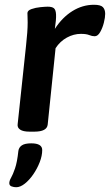

<svg xmlns="http://www.w3.org/2000/svg" viewBox="-20 -550 461 805"><path d="M104 2Q77 2 64.5 -6.5Q52 -15 54 -29L89 -357Q96 -419 96 -456Q96 -470 95.5 -478Q95 -486 95 -495Q95 -506 112 -512Q129 -518 149.5 -520Q170 -522 180 -522Q198 -522 206 -515.5Q214 -509 215 -489Q216 -469 210 -429Q241 -477 283.5 -503.5Q326 -530 374 -530Q402 -530 411.5 -520Q421 -510 421 -492Q421 -477 415.5 -455Q410 -433 400 -415.5Q390 -398 377 -398Q366 -398 354 -403Q342 -408 319 -408Q289 -408 260.5 -392.5Q232 -377 213 -348L180 -28Q177 2 124 2ZM48 235Q38 235 28.5 231.5Q19 228 19 218Q19 208 26.5 195Q34 182 43 156Q52 130 57 83Q59 68 71.5 59.5Q84 51 111 51Q157 51 157 79Q157 103 146.5 130Q136 157 119.5 181Q103 205 84 220Q65 235 48 235Z"/></svg>

Font: Asap Semi Expanded Semi Expanded SemiBold
Style: Italic
Weight: 600
Width: 6
Italic angle: -6°
Designer: Pablo Cosgaya
Foundry: Omnibus-Type
Version: Version 3.001; ttfautohint (v1.8.4.7-5d5b)